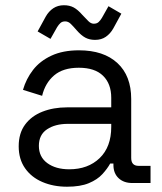

<svg xmlns="http://www.w3.org/2000/svg" viewBox="-20 -693 615 727"><path d="M233.8 14Q182.2 14 140.6 -3.8Q99 -21.5 74.9 -55.9Q50.8 -90.2 50.8 -139Q50.8 -188.5 74.9 -221.1Q99 -253.8 140.6 -270.1Q182.2 -286.5 233.8 -286.5H401.2V-322.8Q401.2 -375.8 370.2 -406.1Q339.2 -436.5 278.5 -436.5Q218.8 -436.5 184.9 -407.5Q151 -378.5 139.5 -330.2L67 -352.8Q79 -394.5 105.1 -428.2Q131.2 -462 174.6 -482.2Q218 -502.5 279 -502.5Q372.5 -502.5 424.6 -454.2Q476.8 -406 476.8 -318.2V-95Q476.8 -65 504.8 -65H550V0H481Q448.5 0 429 -18.4Q409.5 -36.8 409.5 -68.2V-73.8H397.2Q386.5 -54.2 367.6 -33.6Q348.8 -13 316.5 0.5Q284.2 14 233.8 14ZM242.2 -52Q313.2 -52 357.2 -94.2Q401.2 -136.5 401.2 -212.5V-224H236.8Q189 -224 158.1 -203.4Q127.2 -182.8 127.2 -140.8Q127.2 -98.8 159.1 -75.4Q191 -52 242.2 -52ZM196.2 -590 171.2 -545.8 122.5 -574 153.2 -630.2Q164.5 -650.2 181.9 -661.8Q199.2 -673.2 222 -673.2Q243.2 -673.2 259 -664.8Q274.8 -656.2 292.2 -636.2Q305 -622.2 314.8 -612.8Q324.5 -603.2 335.2 -603.2Q346.5 -603.2 353.4 -609.5Q360.2 -615.8 365.8 -625.2L390.8 -669.5L439.5 -641.2L408.8 -585Q397.5 -565.2 380.6 -553.6Q363.8 -542 340 -542Q318.8 -542 303 -550.5Q287.2 -559 269.8 -579Q257.8 -593 248.1 -602.5Q238.5 -612 226.8 -612Q215.5 -612 208.8 -605.8Q202 -599.5 196.2 -590Z"/></svg>

Font: Space Grotesk Variable Light
Style: Regular
Weight: 300
Designer: Florian Karsten
Foundry: Florian Karsten
Version: Version 2.000